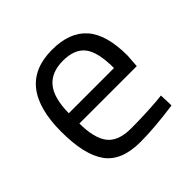

<svg xmlns="http://www.w3.org/2000/svg" viewBox="-138 -641 781 781"><g transform="rotate(-45 252.5 -250.0)"><path d="M412 -62 441 -65 443 -6Q329 10 248 10Q140 10 95 -52.5Q50 -115 50 -247Q50 -510 259 -510Q360 -510 410 -453.5Q460 -397 460 -276L456 -219H126Q126 -136 156 -96Q186 -56 260.5 -56Q335 -56 412 -62ZM385 -279Q385 -371 355.5 -409Q326 -447 259.5 -447Q193 -447 159.5 -407Q126 -367 125 -279Z"/></g></svg>

Font: TitilliumWeb-Regular
Style: Regular
Weight: 400
Version: Version 1.001;PS 57.000;hotconv 1.0.70;makeotf.lib2.5.55311